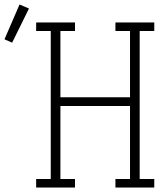

<svg xmlns="http://www.w3.org/2000/svg" viewBox="-124 -835 744 855"><path d="M37 0V-38H102V-697H37V-735H210V-697H145V-402H455V-697H390V-735H563V-697H498V-38H563V0H390V-38H455V-363H145V-38H210V0ZM-70 -645 -104 -660 -37 -815 5 -797Z"/></svg>

Font: Iosevka Curly Slab XLtEx
Style: Regular
Weight: 200
Width: 7
Monospace: yes
Designer: Belleve Invis
Foundry: Belleve Invis
Version: Version 11.1.0; ttfautohint (v1.8.3)